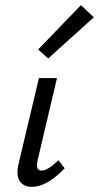

<svg xmlns="http://www.w3.org/2000/svg" viewBox="-20 -719 384 745"><path d="M167 -492 128 -527 294 -699 344 -652ZM104 6Q72 6 57 -15.5Q42 -37 51 -79L131 -416H201L126 -97Q116 -57 142 -57Q164 -57 207 -97L231 -66Q162 6 104 6Z"/></svg>

Font: EauTest Medium
Style: Italic
Weight: 500
Italic angle: -12°
Designer: Christian Thalmann (Catharsis Fonts)
Version: Version 0.001;PS 000.001;hotconv 1.0.88;makeotf.lib2.5.64775